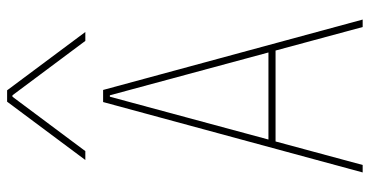

<svg xmlns="http://www.w3.org/2000/svg" viewBox="-270 -770 1040 540"><g transform="rotate(-90 250.0 -500.0)"><path d="M35 0 233 -730H267L465 0H444L252 -711H248L56 0ZM115 -245V-265H385V-245ZM70 -780 234 -1000H266L430 -780H405L252 -985H248L95 -780Z"/></g></svg>

Font: M PLUS Code Latin Thin
Style: Regular
Weight: 250
Designer: Coji Morishita
Foundry: UNDERFOREST DESIGN
Version: Version 1.002; ttfautohint (v1.8.3)